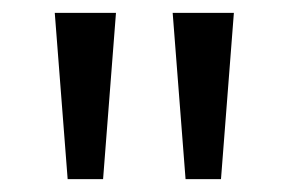

<svg xmlns="http://www.w3.org/2000/svg" viewBox="-20 -734 448 298"><path d="M160 -714 140 -456H85L65 -714ZM343 -714 323 -456H268L248 -714Z"/></svg>

Font: Noto Sans Old South Arabian
Style: Regular
Weight: 400
Designer: Monotype Design Team
Foundry: Monotype Imaging Inc.
Version: Version 2.001; ttfautohint (v1.8.4.7-5d5b)